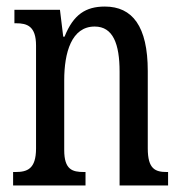

<svg xmlns="http://www.w3.org/2000/svg" viewBox="-20 -566 555 586"><path d="M20 0H241V-41H236C201 -41 176 -48 176 -108V-321C176 -405 198 -485 269 -485C325 -485 345 -432 345 -347V0H493V-41H489C454 -41 431 -50 431 -113V-349C431 -486 384 -546 300 -546C242 -546 204 -522 177 -454H173L163 -536H24V-495H29C63 -495 90 -486 90 -427V-113C90 -50 63 -41 27 -41H20Z"/></svg>

Font: Noto Serif Armenian ExtraCondensed
Style: Regular
Weight: 400
Width: 2
Designer: Monotype Design Team
Foundry: Monotype Imaging Inc.
Version: Version 2.008